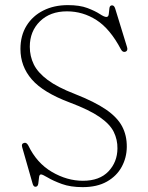

<svg xmlns="http://www.w3.org/2000/svg" viewBox="-20 -734 592 770"><path d="M311.5 16.5Q263 16.5 228 3.8Q193 -9 171.8 -21.8Q150.5 -34.5 144.5 -34.5Q137.5 -34.5 136.5 -22Q135.5 -9.5 133.5 2.8Q131.5 15 122 15Q114 15 110.5 1.5L69 -143.5Q64.5 -158 77 -161Q86.5 -163.5 93.5 -150.5Q127.5 -80 188.2 -44.5Q249 -9 312.5 -9Q379 -9 414.8 -46.5Q450.5 -84 451 -138.5Q451.5 -174 436.2 -205Q421 -236 379.5 -264.8Q338 -293.5 259.5 -323Q153 -363 107.5 -415.5Q62 -468 62 -537.5Q62 -591.5 86.5 -631Q111 -670.5 154 -692Q197 -713.5 252 -713.5Q299.5 -713.5 330.5 -701.8Q361.5 -690 379.8 -678Q398 -666 406.5 -666Q415 -666 416.2 -677.5Q417.5 -689 418.8 -700.8Q420 -712.5 429.5 -712.5Q438 -712.5 442 -699.5L489.5 -545Q494 -530.5 483 -526.5Q472 -523 465 -536Q421.5 -618.5 367 -653.5Q312.5 -688.5 248.5 -688.5Q181 -688.5 140.2 -648.5Q99.5 -608.5 99.5 -546.5Q99.5 -508.5 115.5 -475.8Q131.5 -443 171 -413.5Q210.5 -384 280.5 -357Q359.5 -326 405 -294.8Q450.5 -263.5 469.8 -227Q489 -190.5 488.5 -144.5Q488 -101.5 468 -64.8Q448 -28 408.8 -5.8Q369.5 16.5 311.5 16.5Z"/></svg>

Font: Fraunces 9pt Soft Thin
Style: Regular
Weight: 100
Version: Version 1.000;[b76b70a41]